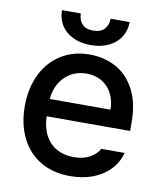

<svg xmlns="http://www.w3.org/2000/svg" viewBox="-82 -776 724 854"><g transform="rotate(10 280.5 -349.5)"><path d="M40 -261.7Q40 -342.8 70.6 -405.3Q101.1 -467.8 156.7 -502.4Q212.4 -537.1 285.2 -537.1Q349.1 -537.1 402.3 -509.3Q455.6 -481.4 488 -421.6Q520.5 -361.8 520.5 -270.5V-233.4H143.6Q145 -184.1 163.8 -148.2Q182.6 -112.3 215.8 -93.8Q249 -75.2 293 -75.2Q335.4 -75.2 364.7 -91.1Q394 -106.9 408.2 -132.8H513.7Q502 -89.8 471.7 -57.4Q441.4 -24.9 395.3 -7.1Q349.1 10.7 292 10.7Q214.8 10.7 158 -22.9Q101.1 -56.6 70.6 -118.2Q40 -179.7 40 -261.7ZM418 -311.5Q418 -352.1 401.6 -383.8Q385.3 -415.5 355.5 -433.3Q325.7 -451.2 286.1 -451.2Q245.6 -451.2 214.1 -432.4Q182.6 -413.6 164.6 -381.6Q146.5 -349.6 144 -311.5ZM281.2 -579.1Q235.4 -579.1 200.7 -595.7Q166 -612.3 147.5 -641.8Q128.9 -671.4 128.9 -710H213.9Q213.9 -681.6 230.2 -663.1Q246.6 -644.5 281.2 -644.5Q314.9 -644.5 331.8 -663.3Q348.6 -682.1 348.6 -710H434.6Q434.1 -671.4 415.3 -641.8Q396.5 -612.3 361.8 -595.7Q327.1 -579.1 281.2 -579.1Z"/></g></svg>

Font: Pretendard JP Medium
Style: Regular
Weight: 500
Designer: Base glyphs from Inter by Rasmus Andersson; Hangeul glyphs from Noto Sans CJK(Source Han Sans) by Jang Soo-young and Kan
Foundry: Kil Hyung-jin
Version: Version 1.309